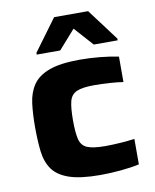

<svg xmlns="http://www.w3.org/2000/svg" viewBox="-83 -790 698 862"><g transform="rotate(-10 266.0 -359.0)"><path d="M305 8Q214 8 162.5 -10Q111 -28 87.5 -62Q64 -96 58.5 -145Q53 -194 53 -255Q53 -314 59 -362Q65 -410 88.5 -445Q112 -480 163 -499Q214 -518 303 -518Q348 -518 394.5 -513.5Q441 -509 479 -501V-385Q456 -389 418.5 -391.5Q381 -394 348 -394Q293 -394 267 -382.5Q241 -371 233.5 -341Q226 -311 226 -255Q226 -198 233.5 -168Q241 -138 267.5 -127Q294 -116 350 -116Q379 -116 415.5 -118.5Q452 -121 483 -125V-9Q447 -1 398.5 3.5Q350 8 305 8ZM117 -574V-582L223 -726H378L486 -582V-574H377L300 -660L224 -574Z"/></g></svg>

Font: Saira Expanded
Style: Bold
Weight: 700
Width: 7
Designer: Hector Gatti with collaboration of the Omnibus-Type team
Foundry: Omnibus-Type
Version: Version 1.100; ttfautohint (v1.8.3)